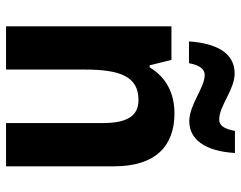

<svg xmlns="http://www.w3.org/2000/svg" viewBox="-101 -696 797 635"><g transform="rotate(90 297.5 -378.5)"><path d="M117 -605H189C196 -644 211 -657 228 -657C270 -657 326 -606 381 -606C439 -606 480 -655 486 -757H413C406 -719 394 -705 375 -705C330 -705 277 -756 223 -756C154 -756 123 -694 117 -605ZM355 -557C287 -557 234 -528 203 -475H196L178 -547H67V0H210V-259C210 -380 234 -438 311 -438C365 -438 387 -398 387 -320V0H530V-358C530 -493 464 -557 355 -557Z"/></g></svg>

Font: Noto Sans Devanagari SemiCondensed
Style: Bold
Weight: 700
Width: 4
Designer: Jelle Bosma - Monotype Design Team
Foundry: Monotype Imaging Inc.
Version: Version 2.004